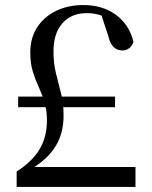

<svg xmlns="http://www.w3.org/2000/svg" viewBox="-20 -741 601 761"><path d="M52 -316V-358H436V-316ZM46 0V-61Q109 -102 137.5 -150.5Q166 -199 166 -263Q166 -304 156.5 -335.5Q147 -367 133.5 -396Q120 -425 110 -457.5Q100 -490 100 -533Q100 -591 127.5 -633Q155 -675 202.5 -698Q250 -721 310 -721Q388 -721 440.5 -681.5Q493 -642 509 -575Q503 -558 491.5 -549.5Q480 -541 465 -541Q446 -541 431.5 -553.5Q417 -566 409 -599L378 -693L437 -655Q403 -673 377.5 -681Q352 -689 325 -689Q262 -689 227 -648.5Q192 -608 192 -538Q192 -489 202 -449.5Q212 -410 222 -370.5Q232 -331 232 -282Q232 -208 195.5 -154Q159 -100 84 -60L108 -94V-79H517V0Z"/></svg>

Font: Noto Serif KR ExtraLight Medium
Style: Regular
Weight: 500
Version: Version 2.002-H1;hotconv 1.1.0;makeotfexe 2.6.0